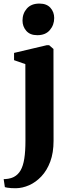

<svg xmlns="http://www.w3.org/2000/svg" viewBox="-55 -782 383 1045"><path d="M31.5 242.5Q18 242.5 6 241.8Q-6 241 -15.2 239.5Q-24.5 238 -28.5 236.5L-35 193Q-25.5 193 -10 190.8Q5.5 188.5 20.5 181Q43.5 169 57.2 145Q71 121 77.2 81.5Q83.5 42 83.5 -16L83 -433L21.5 -454.5V-494L199.5 -536H212.5L236 -515.5L236.5 -15.5Q236.5 49.5 218.5 97.8Q200.5 146 170.2 178Q140 210 103.8 226Q67.5 242 31.5 242.5ZM147.5 -590.5Q108.5 -590.5 88 -614.2Q67.5 -638 67.5 -670Q67.5 -708.5 91.2 -735.5Q115 -762.5 159 -762.5H160Q199 -762.5 219.5 -739.5Q240 -716.5 240 -684Q240 -646 216.2 -618.2Q192.5 -590.5 148.5 -590.5Z"/></svg>

Font: Merriweather 96pt ExtraBold
Style: Regular
Weight: 800
Version: Version 2.100